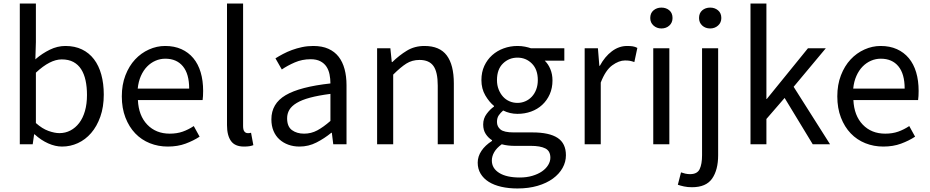

<svg xmlns="http://www.w3.org/2000/svg" viewBox="-20 -816 5259 1086"><path d="M92 -796H183V-578L180 -480L183 -483Q219 -514 262 -535Q305 -556 350 -556Q403 -556 443.5 -536.5Q484 -517 511.5 -481Q539 -445 553 -394Q567 -343 567 -281Q567 -211 547.5 -156Q528 -101 495.5 -63.5Q463 -26 420.5 -6.5Q378 13 331 13Q293 13 252.5 -5Q212 -23 176 -56H173L165 0H92ZM183 -120Q219 -88 254 -75.5Q289 -63 316 -63Q350 -63 378.5 -78Q407 -93 428 -120.5Q449 -148 460.5 -188Q472 -228 472 -279Q472 -324 464 -361Q456 -398 439 -424.5Q422 -451 395 -465.5Q368 -480 329 -480Q263 -480 183 -405Z M929 13Q875 13 827.5 -6Q780 -25 745 -61.5Q710 -98 689.5 -151Q669 -204 669 -271Q669 -337 689.5 -390Q710 -443 744 -479.5Q778 -516 822.5 -536Q867 -556 914 -556Q966 -556 1006 -538Q1046 -520 1073.5 -487Q1101 -454 1115 -407Q1129 -360 1129 -302Q1129 -270 1126 -250H760Q764 -162 813 -111Q862 -60 940 -60Q981 -60 1013.5 -71.5Q1046 -83 1076 -103L1109 -43Q1074 -20 1029.5 -3.5Q985 13 929 13ZM1050 -315Q1050 -398 1014.5 -441Q979 -484 915 -484Q886 -484 859.5 -472.5Q833 -461 812 -439.5Q791 -418 777 -386.5Q763 -355 759 -315Z M1360 13Q1309 13 1286.5 -18.5Q1264 -50 1264 -108V-796H1355V-103Q1355 -81 1362.5 -72Q1370 -63 1381 -63Q1385 -63 1388.5 -63Q1392 -63 1400 -65L1413 5Q1403 9 1390.5 11Q1378 13 1360 13Z M1674 13Q1640 13 1611 2.5Q1582 -8 1560.5 -27.5Q1539 -47 1527 -75.5Q1515 -104 1515 -141Q1515 -230 1595.5 -277.5Q1676 -325 1849 -344Q1849 -370 1844 -395Q1839 -420 1826.5 -439Q1814 -458 1792 -469.5Q1770 -481 1737 -481Q1689 -481 1647.5 -463Q1606 -445 1574 -423L1538 -486Q1557 -498 1580.5 -510.5Q1604 -523 1631 -533Q1658 -543 1688.5 -549.5Q1719 -556 1752 -556Q1802 -556 1837.5 -540Q1873 -524 1895.5 -495Q1918 -466 1929 -425Q1940 -384 1940 -334V0H1865L1857 -65H1854Q1815 -33 1770 -10Q1725 13 1674 13ZM1700 -60Q1740 -60 1774.5 -78.5Q1809 -97 1849 -132V-285Q1780 -276 1733.5 -263.5Q1687 -251 1658 -233.5Q1629 -216 1616.5 -194.5Q1604 -173 1604 -147Q1604 -100 1631.5 -80Q1659 -60 1700 -60Z M2188 -543 2196 -465H2199Q2238 -503 2281.5 -529.5Q2325 -556 2381 -556Q2467 -556 2507 -502.5Q2547 -449 2547 -344V0H2456V-332Q2456 -409 2431.5 -443Q2407 -477 2353 -477Q2311 -477 2278.5 -456.5Q2246 -436 2204 -394V0H2113V-543Z M2907 250Q2857 250 2815.5 240.5Q2774 231 2744.5 212.5Q2715 194 2698.5 166.5Q2682 139 2682 104Q2682 69 2703 37.5Q2724 6 2763 -19V-23Q2742 -36 2727.5 -58Q2713 -80 2713 -112Q2713 -146 2733 -172.5Q2753 -199 2774 -213V-217Q2747 -239 2725 -276.5Q2703 -314 2703 -363Q2703 -408 2719.5 -443.5Q2736 -479 2764 -504Q2792 -529 2829 -542.5Q2866 -556 2907 -556Q2930 -556 2949.5 -552Q2969 -548 2983 -543H3172V-473H3061Q3081 -454 3093 -425Q3105 -396 3105 -361Q3105 -318 3089.5 -283Q3074 -248 3047 -223Q3020 -198 2984 -185Q2948 -172 2907 -172Q2864 -172 2826 -191Q2811 -178 2801 -163.5Q2791 -149 2791 -126Q2791 -100 2811 -83.5Q2831 -67 2886 -67H2992Q3087 -67 3134 -36Q3181 -5 3181 62Q3181 100 3162 134Q3143 168 3107.5 194Q3072 220 3021 235Q2970 250 2907 250ZM2907 -234Q2930 -234 2951 -243Q2972 -252 2988 -269Q3004 -286 3013 -310Q3022 -334 3022 -363Q3022 -423 2988.5 -456.5Q2955 -490 2907 -490Q2859 -490 2825 -457Q2791 -424 2791 -363Q2791 -334 2800.5 -310Q2810 -286 2825.5 -269Q2841 -252 2862 -243Q2883 -234 2907 -234ZM2920 188Q2959 188 2991 178.5Q3023 169 3045.5 153.5Q3068 138 3080.5 117.5Q3093 97 3093 76Q3093 38 3064.5 23.5Q3036 9 2982 9H2888Q2873 9 2854.5 7Q2836 5 2818 0Q2789 21 2775.5 44.5Q2762 68 2762 92Q2762 136 2803.5 162Q2845 188 2920 188Z M3287 -543H3362L3370 -444H3373Q3401 -496 3441 -526Q3481 -556 3527 -556Q3545 -556 3558.5 -554Q3572 -552 3585 -545L3568 -465Q3554 -470 3543 -472Q3532 -474 3515 -474Q3481 -474 3443 -446.5Q3405 -419 3378 -349V0H3287Z M3675 -543H3766V0H3675ZM3721 -655Q3695 -655 3676.5 -671.5Q3658 -688 3658 -714Q3658 -742 3676.5 -757.5Q3695 -773 3721 -773Q3748 -773 3766 -757.5Q3784 -742 3784 -714Q3784 -688 3766 -671.5Q3748 -655 3721 -655Z M3894 243Q3869 243 3848.5 238.5Q3828 234 3814 229L3832 159Q3843 163 3856 166Q3869 169 3883 169Q3924 169 3937.5 140.5Q3951 112 3951 62V-543H4042V62Q4042 145 4008 194Q3974 243 3894 243ZM3997 -655Q3970 -655 3952 -671.5Q3934 -688 3934 -714Q3934 -742 3952 -757.5Q3970 -773 3997 -773Q4023 -773 4041.5 -757.5Q4060 -742 4060 -714Q4060 -688 4041.5 -671.5Q4023 -655 3997 -655Z M4315 -796V-256H4317L4550 -543H4651L4469 -325L4675 0H4577L4418 -262L4315 -143V0H4225V-796Z M4976 13Q4922 13 4874.5 -6Q4827 -25 4792 -61.5Q4757 -98 4736.5 -151Q4716 -204 4716 -271Q4716 -337 4736.5 -390Q4757 -443 4791 -479.5Q4825 -516 4869.5 -536Q4914 -556 4961 -556Q5013 -556 5053 -538Q5093 -520 5120.5 -487Q5148 -454 5162 -407Q5176 -360 5176 -302Q5176 -270 5173 -250H4807Q4811 -162 4860 -111Q4909 -60 4987 -60Q5028 -60 5060.5 -71.5Q5093 -83 5123 -103L5156 -43Q5121 -20 5076.5 -3.5Q5032 13 4976 13ZM5097 -315Q5097 -398 5061.5 -441Q5026 -484 4962 -484Q4933 -484 4906.5 -472.5Q4880 -461 4859 -439.5Q4838 -418 4824 -386.5Q4810 -355 4806 -315Z"/></svg>

Font: Kinto Sans
Style: Regular
Weight: 400
Designer: Authors: Ryoko NISHIZUKA  (kana & ideographs); Paul D. Hunt (Latin, Greek & Cyrillic); Wenlong ZHANG  (bopomofo); Sandol
Foundry: Adobe Systems Incorporated, ookami Inc.
Version: Version 0.001